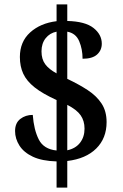

<svg xmlns="http://www.w3.org/2000/svg" viewBox="-20 -780 562 879"><path d="M239 -41Q172 -43 130.5 -62.5Q89 -82 69 -113.5Q49 -145 49 -180Q49 -217 73 -235.5Q97 -254 130 -254Q135 -186 157.5 -141.5Q180 -97 239 -91V-322Q175 -351 138.5 -380Q102 -409 86.5 -442.5Q71 -476 71 -519Q71 -589 118 -631.5Q165 -674 239 -683V-760H288V-684Q370 -682 408 -652Q446 -622 446 -580Q446 -550 424.5 -530.5Q403 -511 358 -511Q358 -555 342.5 -591.5Q327 -628 288 -635V-419Q341 -394 381.5 -367.5Q422 -341 445 -306Q468 -271 468 -221Q468 -147 420.5 -100Q373 -53 288 -43V79H239ZM239 -635Q208 -629 189 -605Q170 -581 170 -545Q170 -509 187 -486Q204 -463 239 -444ZM288 -92Q326 -100 346.5 -126.5Q367 -153 367 -191Q367 -227 349 -252.5Q331 -278 288 -300Z"/></svg>

Font: Noto Serif Georgian SemiCondensed SemiBold
Style: Regular
Weight: 600
Width: 4
Designer: Monotype Design Team, Akaki Razmadze
Foundry: Google LLC
Version: Version 2.003; ttfautohint (v1.8.4.7-5d5b)